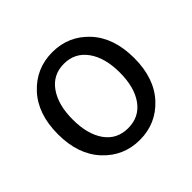

<svg xmlns="http://www.w3.org/2000/svg" viewBox="-142 -713 881 881"><g transform="rotate(-45 298.5 -272.5)"><path d="M50.8 -271.5Q50.8 -403.3 122.1 -480Q193.4 -556.6 298.8 -556.6Q404.3 -556.6 475.1 -480Q545.9 -403.3 545.9 -271.5Q545.9 -140.6 475.1 -64Q404.3 12.7 298.8 12.7Q193.4 12.7 122.1 -64Q50.8 -140.6 50.8 -271.5ZM186.5 -119.6Q226.6 -63.5 298.8 -63.5Q371.1 -63.5 411.6 -119.6Q452.1 -175.8 452.1 -271.5Q452.1 -367.2 411.1 -424.3Q370.1 -481.4 298.8 -481.4Q227.5 -481.4 187 -424.3Q146.5 -367.2 146.5 -271.5Q146.5 -175.8 186.5 -119.6Z"/></g></svg>

Font: Gen Shin Gothic Regular
Style: Regular
Weight: 400
Designer: [Source Han Sans]
Ryoko NISHIZUKA  (kana & ideographs); Paul D. Hunt (Latin, Greek & Cyrillic); Wenlong ZHANG  (bopomofo
Version: Version 1.002.20150607